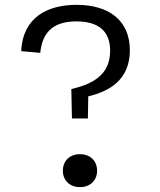

<svg xmlns="http://www.w3.org/2000/svg" viewBox="-20 -762 660 794"><path d="M310.5 12C350 12 381.5 -13.5 381.5 -56C381.5 -99.5 350 -124.5 310.5 -124.5C271.5 -124.5 240 -99.5 240 -56C240 -13.5 271.5 12 310.5 12ZM67.5 -550.5 146.5 -543.5C155.5 -636 208 -673.5 296 -673.5C382.5 -673.5 435.5 -637.5 435.5 -552C435.5 -453 365 -415 275 -393.5L277.5 -272H343.5L345 -363.5C431 -384 517 -431 517 -554C517 -678.5 429.5 -742 296.5 -742C177 -742 74.5 -691 67.5 -550.5Z"/></svg>

Font: Monaspace Krypton Light
Style: Regular
Weight: 300
Designer: Riley Cran & the Lettermatic Team
Foundry: Lettermatic
Version: Version 1.101 (Monaspace Krypton)